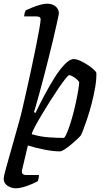

<svg xmlns="http://www.w3.org/2000/svg" viewBox="-40 -820 569 1040"><path d="M47 200Q22 200 1 186.5Q-20 173 -20 147Q-20 137 -7.5 91Q5 45 24.5 -22.5Q44 -90 64 -163Q70 -183 80.5 -227.5Q91 -272 104 -330.5Q117 -389 130.5 -451Q144 -513 155 -568.5Q166 -624 173 -663.5Q180 -703 180 -714Q180 -725 173.5 -728Q167 -731 157 -731H91Q91 -741 94 -750.5Q97 -760 99 -764Q114 -771 135 -779.5Q156 -788 177.5 -794Q199 -800 215 -800Q244 -800 261.5 -785Q279 -770 279 -747Q279 -745 275 -726Q271 -707 266 -685Q259 -652 248 -606.5Q237 -561 224.5 -510.5Q212 -460 199 -410.5Q186 -361 174.5 -319Q163 -277 155 -249Q147 -221 144 -213L152 -208Q173 -252 199.5 -302Q226 -352 254.5 -397.5Q283 -443 310.5 -471.5Q338 -500 359 -500Q374 -500 394 -491Q414 -482 434 -469Q454 -456 467.5 -443.5Q481 -431 482 -425Q483 -390 475.5 -346.5Q468 -303 456.5 -259Q445 -215 432.5 -177.5Q420 -140 410.5 -115.5Q401 -91 398 -87Q392 -79 377 -65Q362 -51 344 -36Q326 -21 309.5 -10.5Q293 0 284 0Q250 0 201 -9.5Q152 -19 111 -32L80 99Q76 115 82.5 121.5Q89 128 102 128H171Q171 136 169 145.5Q167 155 165 161Q153 168 131 177.5Q109 187 86 193.5Q63 200 47 200ZM307 -73Q317 -84 328.5 -114.5Q340 -145 351 -184Q362 -223 370.5 -262.5Q379 -302 384 -332.5Q389 -363 389 -375Q384 -384 373 -393Q362 -402 351 -407.5Q340 -413 334 -413Q330 -413 314 -393Q298 -373 276 -340.5Q254 -308 230 -270Q206 -232 184.5 -196Q163 -160 148.5 -132.5Q134 -105 132 -93Q180 -79 226 -76Q272 -73 307 -73Z"/></svg>

Font: Texturina Medium 12pt Medium
Style: Italic
Weight: 500
Italic angle: -11°
Version: Version 1.002